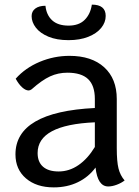

<svg xmlns="http://www.w3.org/2000/svg" viewBox="-20 -802 601 832"><path d="M520 -20Q506 -9 486 -1.5Q466 6 449 6Q403 6 394 -76Q364 -35 317.5 -12.5Q271 10 213 10Q138 10 92.5 -29Q47 -68 47 -133Q47 -317 391 -334V-373Q391 -431 362 -459Q333 -487 272 -487Q232 -487 197 -471Q162 -455 117 -415Q110 -410 104 -410Q91 -410 76 -423.5Q61 -437 48 -461Q90 -508 152 -534Q214 -560 281 -560Q377 -560 431.5 -510.5Q486 -461 486 -373V-160Q486 -102 493.5 -72Q501 -42 520 -20ZM391 -165V-272Q143 -261 143 -139Q143 -100 166.5 -79.5Q190 -59 234 -59Q280 -59 320 -86.5Q360 -114 391 -165ZM117 -732Q117 -753 133 -765Q149 -777 177 -777Q181 -737 206 -714Q231 -691 277 -691Q322 -691 347 -716Q372 -741 378 -782Q438 -782 438 -733Q438 -705 418.5 -681Q399 -657 362.5 -642.5Q326 -628 277 -628Q226 -628 190 -643Q154 -658 135.5 -682Q117 -706 117 -732Z"/></svg>

Font: Krub Medium
Style: Regular
Weight: 500
Designer: Ekaluck Peanpanawate
Foundry: Cadson Demak Co.,Ltd.
Version: Version 1.000; ttfautohint (v1.6)